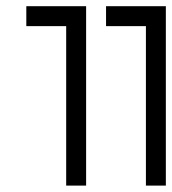

<svg xmlns="http://www.w3.org/2000/svg" viewBox="-20 -582 540 602"><path d="M187.5 -500Q187.5 -500 187.5 0H250V-562.5H62.5V-500ZM437.5 -500Q437.5 -500 437.5 0H500V-562.5H312.5V-500Z"/></svg>

Font: CalcUnifontExMono
Style: Regular
Weight: 500
Version: Version 15.0.06